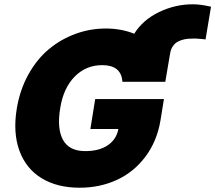

<svg xmlns="http://www.w3.org/2000/svg" viewBox="-20 -871 1010 901"><path d="M755.7 -487.2H554L554.3 -490.1Q547.6 -565.3 459.5 -565.3Q383.9 -565.3 331 -512.1Q278.1 -458.8 262.8 -365.1Q246.4 -267.4 275.6 -214.7Q304.7 -161.9 380 -161.9Q445.7 -161.9 486.2 -189.6Q526.6 -217.3 535.5 -265.6H404.1L426.8 -406.2H749.3L733 -305.4Q716.6 -208.1 662.6 -136Q608.7 -63.9 528.9 -27Q449.2 9.9 353.7 9.9Q248.2 9.9 175.1 -34.8Q101.9 -79.5 71 -164.2Q40.1 -248.9 58.9 -362.2Q73.5 -449.9 113.3 -521.7Q153.1 -593.4 209.2 -640.1Q265.3 -686.8 334 -712Q402.7 -737.2 476.6 -737.2Q549 -737.2 609.7 -712.7Q650.9 -778.1 726.7 -814.5Q802.6 -850.9 884.9 -850.9Q920.8 -850.9 970.2 -839.5L944.6 -686.1Q941.4 -686.4 922.6 -688.4Q903.8 -690.3 893.5 -690.3Q876.1 -690.3 862.4 -689.1Q848.7 -687.9 833.6 -683.4Q818.5 -679 808.1 -671.7Q797.6 -664.4 789.4 -651.5Q781.2 -638.5 778.4 -620.7Z"/></svg>

Font: Karasuma Gothic
Style: Italic
Weight: 900
Italic angle: -9.39999°
Designer: Rasmus Andersson / Ryoko Nishizuka
Foundry: Genbu
Version: Version 1.00